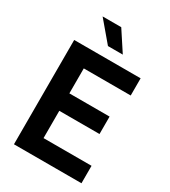

<svg xmlns="http://www.w3.org/2000/svg" viewBox="-210 -980 963 1085"><g transform="rotate(30 271.5 -438.0)"><path d="M242 -746.3 132.1 -876.2H253.7L338.8 -746.3ZM186.8 -568.6V-405.7H449.2V-291.9H186.8V-113.8H500V0H59.5V-680.7H493V-568.6Z"/></g></svg>

Font: Puralecka Narrow
Style: Bold
Weight: 700
Designer: Hector Gatti, Marcela Romero, Pablo Cosgaya and Nicolas Silva
Version: Version 1.004;PS 001.004;hotconv 1.0.70;makeotf.lib2.5.58329